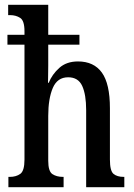

<svg xmlns="http://www.w3.org/2000/svg" viewBox="-20 -780 559 800"><path d="M15 0V-43H21Q47 -43 64.5 -55.5Q82 -68 82 -115V-594H11V-635H82V-650Q82 -694 64 -705.5Q46 -717 22 -717H14V-760H181V-635H311V-594H181V-508Q181 -486 180.5 -464.5Q180 -443 180 -435H183Q197 -470 227 -497Q257 -524 305 -524Q371 -524 404.5 -477.5Q438 -431 438 -329V-115Q438 -68 453 -55.5Q468 -43 495 -43H498V0H339V-321Q339 -386 322.5 -422Q306 -458 264 -458Q219 -458 200 -413.5Q181 -369 181 -297V-110Q181 -66 198.5 -54.5Q216 -43 242 -43H245V0Z"/></svg>

Font: Noto Serif Tamil ExtraCondensed Medium
Style: Regular
Weight: 500
Width: 2
Designer: Indian Type Foundry, Tom Grace, and the Monotype Design Team
Foundry: Monotype Imaging Inc.
Version: Version 2.004; ttfautohint (v1.8.4.7-5d5b)